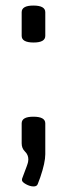

<svg xmlns="http://www.w3.org/2000/svg" viewBox="-20 -538 241 691"><path d="M143 -94V17Q143 47 125 100L116 124Q113 133 101 133Q88 133 73.5 125Q59 117 59 110Q59 105 61 101L76 61Q80 50 81 45Q82 40 82 36Q82 19 70 7.5Q58 -4 58 -22V-94Q58 -118 100 -118Q143 -118 143 -94ZM143 -494V-409Q143 -385 101 -385Q58 -385 58 -409V-494Q58 -518 100 -518Q143 -518 143 -494Z"/></svg>

Font: Offside
Style: Regular
Weight: 400
Designer: Eduardo Rodriguez Tunni
Foundry: Eduardo Rodriguez Tunni
Version: Version 1.002; ttfautohint (v1.8.4.7-5d5b);gftools[0.9.23]